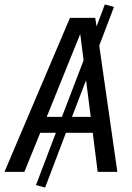

<svg xmlns="http://www.w3.org/2000/svg" viewBox="-50 -769 590 859"><path d="M365 -175H245L152 70L111 59L200 -175H130L59 0H-30L263 -689H376L382 -651L419 -749L460 -738L394 -565L475 0H387ZM227 -246 324 -499 309 -617 159 -246ZM356 -246 335 -410 272 -246Z"/></svg>

Font: Fira Sans Condensed
Style: Italic
Weight: 400
Width: 3
Italic angle: -8°
Designer: bBox Type GmbH & Carrois Corporate GbR & Edenspiekermann AG
Foundry: bBox Type GmbH & Carrois Corporate GbR & Edenspiekermann AG
Version: Version 4.301